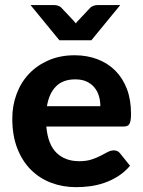

<svg xmlns="http://www.w3.org/2000/svg" viewBox="-20 -746 576 773"><path d="M29.5 0ZM280.5 -523.5Q330 -523.5 371.8 -507.8Q413.5 -492 443.8 -462Q474 -432 490.8 -388.2Q507.5 -344.5 507.5 -288.5Q507.5 -273 506 -263Q504.5 -253 501 -247Q497.5 -241 491.5 -238.8Q485.5 -236.5 476 -236.5H166.5Q173 -164 207.8 -130.5Q242.5 -97 299 -97Q327.5 -97 348.2 -103.8Q369 -110.5 384.8 -118.8Q400.5 -127 413.2 -133.8Q426 -140.5 438.5 -140.5Q454.5 -140.5 463.5 -128.5L503.5 -78.5Q481.5 -53 455 -36.2Q428.5 -19.5 400 -9.8Q371.5 0 342.5 3.8Q313.5 7.5 286.5 7.5Q232.5 7.5 185.8 -10.2Q139 -28 104.2 -62.8Q69.5 -97.5 49.5 -149Q29.5 -200.5 29.5 -268.5Q29.5 -321 46.8 -367.5Q64 -414 96.5 -448.5Q129 -483 175.5 -503.2Q222 -523.5 280.5 -523.5ZM283 -426.5Q233.5 -426.5 205.5 -398.2Q177.5 -370 169 -318.5H384Q384 -340 378.2 -359.5Q372.5 -379 360 -394Q347.5 -409 328.5 -417.8Q309.5 -426.5 283 -426.5ZM103 -725.5H198.5Q207 -725.5 214.2 -722.8Q221.5 -720 225.5 -716.5L273.5 -665.5Q276 -662.5 279.2 -659.2Q282.5 -656 285.5 -652Q288 -656 291 -659.2Q294 -662.5 297 -665.5L345 -716.5Q349 -719.5 356.5 -722.5Q364 -725.5 372 -725.5H464L348 -584H219Z"/></svg>

Font: Lato Heavy
Style: Regular
Weight: 800
Designer: Lukasz Dziedzic
Foundry: tyPoland Lukasz Dziedzic
Version: Version 2.007; 2014-02-27